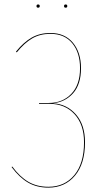

<svg xmlns="http://www.w3.org/2000/svg" viewBox="-20 -839 457 868"><path d="M145 -811.5Q145 -818.8 152.3 -818.8Q159.7 -818.8 159.7 -811.5Q159.7 -804.2 152.3 -804.2Q145 -804.2 145 -811.5ZM269.5 -811.5Q269.5 -818.8 276.9 -818.8Q284.2 -818.8 284.2 -811.5Q284.2 -804.2 276.9 -804.2Q269.5 -804.2 269.5 -811.5ZM198.7 9.3Q146 9.3 106.7 -13.7Q67.4 -36.6 32.2 -84L35.6 -85.9Q69.8 -39.6 108.4 -17.1Q147 5.4 198.7 5.4Q272 5.4 315.9 -47.4Q359.9 -100.1 359.9 -195.8Q359.9 -275.9 316.9 -322.8Q273.9 -369.6 203.6 -369.6H156.2L156.7 -373.5H200.2Q262.7 -373.5 302.2 -414.6Q341.8 -455.6 341.8 -530.8Q341.8 -601.1 306.6 -643.6Q271.5 -686 208 -686Q161.1 -686 125.7 -665.5Q90.3 -645 55.7 -602.1L52.2 -605.5Q86.9 -648.4 123.5 -669.2Q160.2 -689.9 208 -689.9Q272.9 -689.9 309.6 -646Q346.2 -602.1 346.2 -530.8Q346.2 -457 310.1 -417Q273.9 -377 219.2 -372.1Q282.2 -368.7 323.2 -321.8Q364.3 -274.9 364.3 -195.8Q364.3 -98.6 318.8 -44.7Q273.4 9.3 198.7 9.3Z"/></svg>

Font: Fira Sans Compressed Four
Style: Regular
Weight: 100
Width: 1
Designer: Carrois Corporate & Edenspiekermann AG
Foundry: Carrois Corporate GbR & Edenspiekermann AG
Version: Version 4.203;PS 004.203;hotconv 1.0.88;makeotf.lib2.5.64775